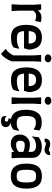

<svg xmlns="http://www.w3.org/2000/svg" viewBox="1398 -2246 1064 3899"><g transform="rotate(90 1929.5 -296.0)"><path d="M428 -593 408 -487 395 -478Q382 -487 358 -492.5Q334 -498 304 -498Q236 -498 196 -441V-150L204 0H66L75 -150V-455L66 -600H176L193 -535Q219 -571 254.5 -589Q290 -607 331 -607Q395 -607 428 -593Z M484 -301Q484 -453 547 -534.5Q610 -616 737 -616Q859 -616 918.5 -553Q978 -490 988 -353L961 -252H611Q614 -197 629 -166Q644 -135 675.5 -121Q707 -107 762 -107Q827 -107 877.5 -120Q928 -133 953 -154L970 -145L943 -39Q906 -11 858.5 0.5Q811 12 737 12Q603 12 543.5 -67Q484 -146 484 -301ZM864 -347Q863 -425 834 -461Q805 -497 741 -497Q673 -497 643.5 -463Q614 -429 610 -347Z M1084 -740Q1084 -770 1107.5 -789Q1131 -808 1164 -808Q1198 -808 1221 -789Q1244 -770 1244 -740Q1244 -710 1221 -691Q1198 -672 1164 -672Q1131 -672 1107.5 -691Q1084 -710 1084 -740ZM1095 -600H1233L1225 -455V0Q1167 146 1075 216L972 119L980 109Q999 109 1037.5 65.5Q1076 22 1104 -35V-455Z M1348 -301Q1348 -453 1411 -534.5Q1474 -616 1601 -616Q1723 -616 1782.5 -553Q1842 -490 1852 -353L1825 -252H1475Q1478 -197 1493 -166Q1508 -135 1539.5 -121Q1571 -107 1626 -107Q1691 -107 1741.5 -120Q1792 -133 1817 -154L1834 -145L1807 -39Q1770 -11 1722.5 0.5Q1675 12 1601 12Q1467 12 1407.5 -67Q1348 -146 1348 -301ZM1728 -347Q1727 -425 1698 -461Q1669 -497 1605 -497Q1537 -497 1507.5 -463Q1478 -429 1474 -347Z M1945 -740Q1945 -770 1968.5 -789Q1992 -808 2025 -808Q2059 -808 2082.5 -789Q2106 -770 2106 -740Q2106 -710 2082.5 -691Q2059 -672 2025 -672Q1992 -672 1968.5 -691Q1945 -710 1945 -740ZM1964 -150V-455L1956 -600H2094L2085 -455V-150L2094 0H1956Z M2482 15 2480 22Q2561 45 2561 117Q2561 163 2529.5 189.5Q2498 216 2446 216Q2416 216 2390 208.5Q2364 201 2347 187L2331 108L2338 104Q2359 123 2375.5 130.5Q2392 138 2410 138Q2427 138 2438 128.5Q2449 119 2449 103Q2449 83 2431 73Q2413 63 2382 63L2393 11Q2209 -24 2209 -295Q2209 -447 2271 -529.5Q2333 -612 2455 -612Q2520 -612 2557.5 -601Q2595 -590 2630 -564L2611 -456L2595 -449Q2572 -473 2543.5 -483Q2515 -493 2468 -493Q2396 -493 2365 -446.5Q2334 -400 2334 -295Q2334 -222 2347 -181Q2360 -140 2391 -122Q2422 -104 2479 -104Q2530 -104 2561 -114.5Q2592 -125 2621 -151L2638 -143L2611 -37Q2577 -10 2549 1.5Q2521 13 2482 15Z M2913 -371Q2959 -371 2999 -363Q3039 -355 3064 -341V-397Q3064 -446 3032.5 -471Q3001 -496 2940 -496Q2880 -496 2833 -475Q2786 -454 2761 -415L2750 -417L2766 -548Q2799 -579 2850.5 -596.5Q2902 -614 2958 -614Q3063 -614 3124 -563Q3185 -512 3185 -422V-149L3193 0H3067L3064 -58Q3045 -26 2999 -5Q2953 16 2901 16Q2813 16 2762.5 -33Q2712 -82 2712 -167Q2712 -225 2739 -271.5Q2766 -318 2812 -344.5Q2858 -371 2913 -371ZM2923 -91Q2961 -91 3001 -106.5Q3041 -122 3064 -147V-236Q3040 -250 3002.5 -258.5Q2965 -267 2925 -267Q2879 -267 2858 -244.5Q2837 -222 2837 -176Q2837 -132 2857 -111.5Q2877 -91 2923 -91ZM2902 -785Q2921 -785 2936.5 -781Q2952 -777 2973 -769Q3005 -756 3024 -756Q3043 -756 3051 -762Q3059 -768 3059 -781H3129Q3129 -727 3100 -698Q3071 -669 3020 -669Q2992 -669 2950 -685Q2917 -698 2898 -698Q2863 -698 2863 -672H2793Q2793 -726 2822 -755.5Q2851 -785 2902 -785Z M3302 -301Q3302 -459 3363 -537.5Q3424 -616 3556 -616Q3688 -616 3749 -537.5Q3810 -459 3810 -301Q3810 -143 3749 -63.5Q3688 16 3556 16Q3424 16 3363 -63.5Q3302 -143 3302 -301ZM3685 -300Q3685 -378 3674 -420Q3663 -462 3635.5 -479.5Q3608 -497 3556 -497Q3504 -497 3476.5 -479.5Q3449 -462 3438 -420Q3427 -378 3427 -300Q3427 -222 3438 -180Q3449 -138 3476.5 -120.5Q3504 -103 3556 -103Q3608 -103 3635.5 -120.5Q3663 -138 3674 -180Q3685 -222 3685 -300Z"/></g></svg>

Font: Farro Medium
Style: Regular
Weight: 500
Designer: Aceler Chua
Foundry: Grayscale Limited
Version: Version 1.101